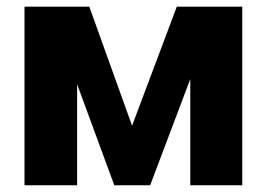

<svg xmlns="http://www.w3.org/2000/svg" viewBox="-20 -550 788 570"><path d="M504.9 -530.3H699.2V0H544.9V-315.4L425.8 0H319.3L209 -299.8V0H52.7V-530.3H245.1L372.1 -176.8Z"/></svg>

Font: Pretendard ExtraBold
Style: Regular
Weight: 800
Designer: Base glyphs from Inter by Rasmus Andersson; Hangeul glyphs from Noto Sans CJK(Source Han Sans) by Jang Soo-young and Kan
Foundry: Kil Hyung-jin
Version: Version 1.309